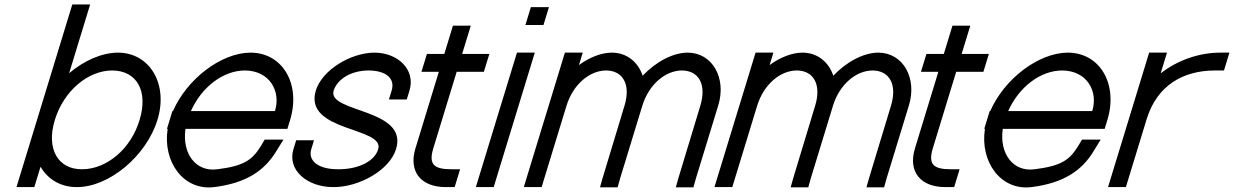

<svg xmlns="http://www.w3.org/2000/svg" viewBox="-20 -819 5533 861"><path d="M145.9 -281 292 -759 304.3 -799H384.3L372 -759L290.1 -490.9C356.8 -546.8 435.6 -582.5 508.2 -583C653.2 -583 735.5 -440 685.9 -281C637 -121 469.6 21 323.9 20C251.1 20 194.2 -15.5 161.8 -71.2L146.1 -20L133.9 20H53.9L66.1 -20ZM225.9 -281C186.2 -151 240 -59 348.3 -60C457.3 -60 566.9 -150 605.9 -281C645.7 -411 593.5 -502 483.8 -503C374.8 -503 266 -412 225.9 -281Z M836.1 -321H1213.1C1240.7 -411 1188.5 -502 1078.8 -503C981.3 -503 884.6 -429.5 836.1 -321ZM731.8 -241H728.7L740.9 -281L753.1 -321H755.7C818.3 -464.5 971 -582.1 1103.2 -583C1248.2 -583 1329.8 -441 1280.9 -281L1268.7 -241H1228.7H811.8C795.7 -130.8 858.1 -46.6 954.3 -60H955.3C1072.9 -75 1110.6 -100 1150.4 -165L1167 -193H1251L1219.1 -141C1166.5 -54 1084.4 2 940.9 20C802.5 37.4 708.9 -94.1 731.8 -241Z M1816.3 -413 1804 -373H1724L1736.3 -413C1752.2 -465 1714.5 -502 1633.8 -503C1553.8 -503 1492.9 -464 1476.3 -413C1445.7 -313 1813.1 -334 1755.9 -150C1727.4 -57 1591.6 21 1473.9 20C1356.9 20 1267.4 -57 1295.9 -150L1308.1 -190H1388.1L1375.9 -150C1360.3 -99 1406 -59 1498.3 -60C1591.3 -60 1661 -98 1675.9 -150C1706.4 -250 1340.4 -227 1396.3 -413C1424.4 -505 1551.9 -582 1658.2 -583C1766.2 -583 1844.4 -505 1816.3 -413Z M2027.9 -497 1922.5 -152C1902.7 -84 1923.3 -60 2003.3 -60H2043.3L2018.9 20H1978.9C1868.9 20 1811.7 -48 1842.5 -152L1947.9 -497H1909.9H1869.9L1894.4 -577H1934.4H1972.4L1999 -664L2011.2 -704H2091.2L2079 -664L2052.4 -577H2134.4H2174.4L2149.9 -497H2109.9Z M2376.2 -707H2336.2L2360.6 -787H2400.6H2401.6H2441.6L2417.2 -707H2377.2ZM2286 -543 2298.2 -583H2378.2L2366 -543L2206.1 -20L2193.9 20H2113.9L2126.1 -20Z M2861.9 -479.5C2919.6 -540.3 2995.5 -582.4 3063.2 -583C3175.2 -583 3239.1 -468 3200.5 -345L3101.1 -20L3089.6 21H3010.6L3021.8 -19L3120.5 -345C3149.2 -439 3114.5 -502 3038.8 -503C2963.3 -503 2890.2 -439.8 2861 -346.8L2860.5 -345L2848.2 -305L2761.1 -20L2749.6 21H2670.6L2681.8 -19L2768.4 -305H2768.2L2780.5 -345C2809.2 -439 2774.5 -502 2698.8 -503C2622.8 -503 2549.2 -439 2520.5 -345L2508.2 -305L2421.1 -20L2408.9 20H2328.9L2341.1 -20L2428.2 -305L2440.5 -345L2501 -543L2513.2 -583H2593.2L2581 -543L2576.2 -527.3C2623 -561.3 2675.2 -582.6 2723.2 -583C2791.3 -583 2841.6 -540.5 2861.9 -479.5Z M3716.9 -479.5C3774.6 -540.3 3850.5 -582.4 3918.2 -583C4030.2 -583 4094.1 -468 4055.5 -345L3956.1 -20L3944.6 21H3865.6L3876.8 -19L3975.5 -345C4004.2 -439 3969.5 -502 3893.8 -503C3818.3 -503 3745.2 -439.8 3716 -346.8L3715.5 -345L3703.2 -305L3616.1 -20L3604.6 21H3525.6L3536.8 -19L3623.4 -305H3623.2L3635.5 -345C3664.2 -439 3629.5 -502 3553.8 -503C3477.8 -503 3404.2 -439 3375.5 -345L3363.2 -305L3276.1 -20L3263.9 20H3183.9L3196.1 -20L3283.2 -305L3295.5 -345L3356 -543L3368.2 -583H3448.2L3436 -543L3431.2 -527.3C3478 -561.3 3530.2 -582.6 3578.2 -583C3646.3 -583 3696.6 -540.5 3716.9 -479.5Z M4267.9 -497 4162.5 -152C4142.7 -84 4163.3 -60 4243.3 -60H4283.3L4258.9 20H4218.9C4108.9 20 4051.7 -48 4082.5 -152L4187.9 -497H4149.9H4109.9L4134.4 -577H4174.4H4212.4L4239 -664L4251.2 -704H4331.2L4319 -664L4292.4 -577H4374.4H4414.4L4389.9 -497H4349.9Z M4501.1 -321H4878.1C4905.7 -411 4853.5 -502 4743.8 -503C4646.3 -503 4549.6 -429.5 4501.1 -321ZM4396.8 -241H4393.7L4405.9 -281L4418.1 -321H4420.7C4483.3 -464.5 4636 -582.1 4768.2 -583C4913.2 -583 4994.8 -441 4945.9 -281L4933.7 -241H4893.7H4476.8C4460.7 -130.8 4523.1 -46.6 4619.3 -60H4620.3C4737.9 -75 4775.6 -100 4815.4 -165L4832 -193H4916L4884.1 -141C4831.5 -54 4749.4 2 4605.9 20C4467.5 37.4 4373.9 -94.1 4396.8 -241Z M5184.8 -490C5261.8 -549.8 5357.8 -583 5453.2 -583H5493.2L5468.8 -503H5428.8C5281.4 -503 5168.2 -432.5 5122.7 -286.8L5121.2 -282L5109 -242L5041.1 -20L5028.9 20H4948.9L4961.1 -20L5029 -242L5041.2 -282C5041.6 -283.3 5042 -284.6 5042.4 -285.9L5121 -543L5133.2 -583H5213.2L5201 -543Z"/></svg>

Font: Nordica Plus
Style: NordicaClassicLightObl
Weight: 300
Version: Version 1.01